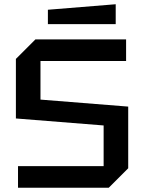

<svg xmlns="http://www.w3.org/2000/svg" viewBox="-20 -886 680 906"><path d="M65 0V-102H469V-294L55 -327V-608L147 -700H575V-598H171V-416L585 -383V-92L493 0ZM206 -772V-840L526 -866V-772Z"/></svg>

Font: Tektur Medium
Style: Regular
Weight: 500
Designer: Adam Jagosz
Foundry: Adam Jagosz
Version: Version 1.005;gftools[0.9.30]